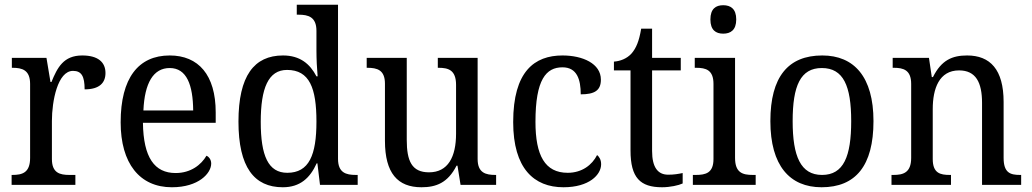

<svg xmlns="http://www.w3.org/2000/svg" viewBox="-20 -780 4353 810"><path d="M29 0H298V-42H273C233 -42 199 -50 199 -109V-270C199 -353 223 -481 288 -481C324 -481 337 -458 337 -403C400 -403 425 -431 425 -472C425 -518 393 -546 327 -546C248 -546 222 -495 197 -434H193L176 -536H30V-494H33C73 -494 107 -485 107 -426V-114C107 -51 74 -42 32 -42H29Z M705 10C818 10 871 -49 871 -90C871 -107 861 -119 851 -123C829 -85 785 -50 721 -50C632 -50 585 -115 583 -262H890V-306C890 -464 817 -546 696 -546C564 -546 489 -451 489 -264C489 -91 569 10 705 10ZM795 -314H585C590 -430 627 -493 696 -493C768 -493 794 -421 795 -314Z M1173 10C1246 10 1288 -29 1316 -91H1319L1330 0H1489V-42H1481C1440 -42 1406 -51 1406 -110V-760H1232V-718H1240C1280 -718 1315 -709 1315 -650V-566C1315 -532 1317 -490 1320 -458H1315C1288 -510 1246 -546 1174 -546C1052 -546 986 -460 986 -267C986 -75 1052 10 1173 10ZM1192 -51C1112 -51 1080 -122 1080 -266C1080 -408 1112 -485 1191 -485C1286 -485 1315 -408 1315 -267C1315 -126 1284 -51 1192 -51Z M1758 10C1819 10 1869 -8 1906 -81H1910L1923 0H2073V-42H2070C2030 -42 1995 -50 1995 -109V-536H1827V-494H1830C1871 -494 1904 -485 1904 -422V-216C1904 -118 1870 -53 1790 -53C1717 -53 1696 -101 1696 -190V-536H1527V-494H1530C1571 -494 1604 -485 1604 -427V-186C1604 -49 1658 10 1758 10Z M2357 10C2466 10 2516 -43 2516 -87C2516 -105 2509 -118 2499 -126C2478 -84 2435 -51 2375 -51C2279 -51 2239 -124 2239 -266C2239 -445 2284 -496 2353 -496C2414 -496 2430 -445 2430 -382C2488 -382 2515 -398 2515 -444C2515 -512 2438 -546 2353 -546C2235 -546 2145 -479 2145 -265C2145 -69 2233 10 2357 10Z M2773 10C2807 10 2843 2 2860 -6V-50C2841 -46 2823 -43 2799 -43C2756 -43 2731 -73 2731 -143V-483H2852V-536H2731V-659H2685C2676 -606 2664 -577 2644 -554C2624 -532 2596 -522 2570 -520V-483H2640V-145C2640 -30 2681 10 2773 10Z M3031 -638C3062 -638 3086 -653 3086 -698C3086 -743 3062 -758 3031 -758C3000 -758 2977 -743 2977 -698C2977 -653 3000 -638 3031 -638ZM2903 0H3168V-42H3156C3113 -42 3081 -51 3081 -114V-536H2911V-494H2917C2958 -494 2990 -485 2990 -426V-109C2990 -50 2957 -42 2915 -42H2903Z M3446 10C3590 10 3665 -81 3665 -269C3665 -456 3583 -546 3449 -546C3305 -546 3230 -456 3230 -269C3230 -81 3312 10 3446 10ZM3448 -42C3358 -42 3324 -120 3324 -269C3324 -418 3357 -493 3447 -493C3538 -493 3571 -418 3571 -269C3571 -120 3539 -42 3448 -42Z M3741 0H3992V-42H3987C3947 -42 3915 -49 3915 -109V-320C3915 -406 3942 -483 4026 -483C4097 -483 4123 -432 4123 -346V0H4288V-42H4283C4242 -42 4214 -51 4214 -114V-350C4214 -487 4157 -546 4060 -546C3998 -546 3952 -527 3916 -455H3911L3899 -536H3746V-494H3751C3791 -494 3824 -485 3824 -426V-114C3824 -51 3790 -42 3749 -42H3741Z"/></svg>

Font: Noto Serif Ethiopic SemiCondensed
Style: Regular
Weight: 400
Width: 4
Designer: Monotype Design Team
Foundry: Monotype Imaging Inc.
Version: Version 2.102